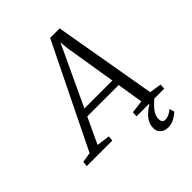

<svg xmlns="http://www.w3.org/2000/svg" viewBox="-316 -894 1234 1234"><g transform="rotate(-45 300.5 -277.0)"><path d="M-60 0 -56 -35 12 -46 356.5 -749H443L564.5 -48L646 -35L644 0H392.5L394.5 -35L482.5 -46L388.5 -623L379 -719L398.5 -716L358 -628.5L85.5 -47L175.5 -35L172.5 0ZM148.5 -223.5 172 -272.5H466.5L474.5 -223.5ZM484.5 195Q451 194 433 175.5Q415 157 415 131Q415 104 425.2 83Q435.5 62 452 45.5Q468.5 29 488 15.2Q507.5 1.5 526 -10.5L547.5 -23.5L557 -3Q539.5 12.5 521.8 30.2Q504 48 492.2 68.5Q480.5 89 480.5 113Q480.5 130 487.5 138.2Q494.5 146.5 508 146.5Q525.5 146.5 543 138.5Q560.5 130.5 575.5 116L585.5 150.5Q568 167 541.8 181.2Q515.5 195.5 484.5 195Z"/></g></svg>

Font: Merriweather 7pt Light
Style: Italic
Weight: 300
Italic angle: -7.8°
Designer: Eben Sorkin
Foundry: Eben Sorkin
Version: Version 2.200;gftools[0.9.31]